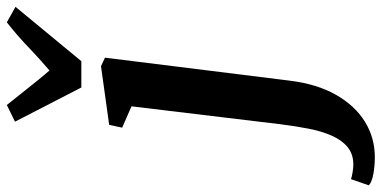

<svg xmlns="http://www.w3.org/2000/svg" viewBox="-424 -584 1144 576"><g transform="rotate(-90 148.0 -296.0)"><path d="M194 1.5Q184 83 151.5 140Q119 197 70.8 226.8Q22.5 256.5 -35 256.5Q-62 256.5 -86.2 252Q-110.5 247.5 -120 238.5L-101.5 185Q-94.5 187.5 -81 189.8Q-67.5 192 -57.5 192Q-26 192 -5 174.5Q16 157 29.2 126.8Q42.5 96.5 50.2 56.5Q58 16.5 63.5 -28.5L117 -473.5L53 -501.5L61.5 -540.5L237.5 -565L263 -553ZM173.5 -624 71 -823 121 -847.5Q146 -816.5 171.8 -783.8Q197.5 -751 224.5 -719.5Q261.5 -751 295.5 -783.8Q329.5 -816.5 369 -847.5L415.5 -821.5L252.5 -624Z"/></g></svg>

Font: Merriweather 24pt
Style: Bold Italic
Weight: 700
Italic angle: -7.8°
Designer: Eben Sorkin
Foundry: Eben Sorkin
Version: Version 2.101